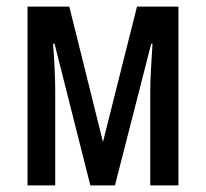

<svg xmlns="http://www.w3.org/2000/svg" viewBox="-20 -559 621 579"><path d="M518.1 -539.1V0H433.1V-285.2Q433.1 -310.1 435.1 -346.4Q437 -382.8 439.9 -427.2H436L326.7 0H252.4L144.5 -427.2H140.1Q143.1 -387.2 144.8 -349.6Q146.5 -312 146.5 -286.6V0H63V-539.1H189L290.5 -130.9L393.1 -539.1Z"/></svg>

Font: Open Sans Condensed Medium
Style: Regular
Weight: 500
Width: 3
Designer: Monotype Design Team
Foundry: Monotype Imaging Inc.
Version: Version 3.000